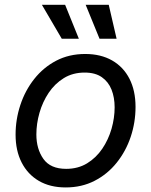

<svg xmlns="http://www.w3.org/2000/svg" viewBox="-20 -781 640 812"><path d="M257.8 11.7Q191.9 11.7 144.5 -15.9Q97.2 -43.5 71.5 -93.8Q45.9 -144 45.9 -211.4Q45.9 -276.4 66.2 -337.4Q86.4 -398.4 124.8 -447Q163.1 -495.6 217.5 -524.2Q272 -552.7 340.3 -552.7Q406.2 -552.7 454.1 -525.4Q502 -498 527.6 -447.8Q553.2 -397.5 553.2 -329.1Q553.2 -263.2 532.7 -202.1Q512.2 -141.1 473.4 -92.8Q434.6 -44.4 380.1 -16.4Q325.7 11.7 257.8 11.7ZM259.8 -66.9Q310.1 -66.9 348.4 -90.3Q386.7 -113.8 412.6 -152.1Q438.5 -190.4 451.7 -236.3Q464.8 -282.2 464.8 -327.1Q464.8 -368.7 451.7 -401.9Q438.5 -435.1 410.6 -454.6Q382.8 -474.1 337.9 -474.1Q288.1 -474.1 250 -450.7Q211.9 -427.2 186 -388.7Q160.2 -350.1 147 -304Q133.8 -257.8 133.8 -212.4Q133.8 -150.9 163.6 -108.9Q193.4 -66.9 259.8 -66.9ZM400.9 -617.2 342.3 -760.7H439.9L473.1 -617.2ZM241.2 -617.2 157.2 -760.7H255.4L313.5 -617.2Z"/></svg>

Font: Adwaita Sans
Style: Italic
Weight: 400
Italic angle: -9.39999°
Designer: Rasmus Andersson
Foundry: rsms
Version: Version 4.001;git-9221beed3